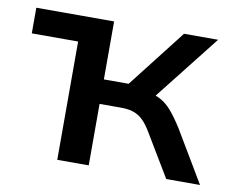

<svg xmlns="http://www.w3.org/2000/svg" viewBox="-61 -572 791 649"><g transform="rotate(10 334.5 -247.0)"><path d="M173 0V-406H14V-494H281V-295H366L521 -494H638L446 -250L428 -279Q457 -276 478.5 -264.5Q500 -253 518 -232Q536 -211 557 -178L663 0H547L460 -145Q446 -169 431.5 -183.5Q417 -198 399 -204.5Q381 -211 354 -211H281V0Z"/></g></svg>

Font: Nunito Sans 9pt SemiBold
Style: Regular
Weight: 600
Version: Version 3.101;gftools[0.9.27]